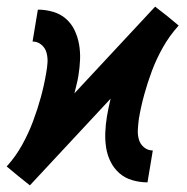

<svg xmlns="http://www.w3.org/2000/svg" viewBox="-42 -549 562 578"><path d="M48 9 13 -19 -22 -48 -20 -50Q6 -79 25 -113.5Q44 -148 57.5 -184Q71 -220 81 -256.5Q91 -293 97 -329Q100 -345 101 -360.5Q102 -376 98 -390.5Q94 -405 82.5 -414.5Q71 -424 56 -424L72 -520Q95 -520 117.5 -513.5Q140 -507 156.5 -492.5Q173 -478 182.5 -458Q192 -438 196 -415.5Q200 -393 199 -369Q198 -345 194 -321Q192 -308 188.5 -294.5Q185 -281 182 -268L425 -529L461 -501L496 -472L494 -470Q468 -441 448.5 -406.5Q429 -372 415.5 -336Q402 -300 392 -263.5Q382 -227 376 -191Q374 -175 373 -159.5Q372 -144 376 -129.5Q380 -115 391.5 -105.5Q403 -96 418 -96L402 0Q379 0 356.5 -6.5Q334 -13 317.5 -27.5Q301 -42 291 -62Q281 -82 277.5 -104.5Q274 -127 275 -151Q276 -175 280 -199Q282 -212 285 -225.5Q288 -239 291 -252Z"/></svg>

Font: Iosevka Term Curly
Style: Bold Italic
Weight: 700
Italic angle: -9°
Designer: Belleve Invis
Foundry: Belleve Invis
Version: Version 32.3.0